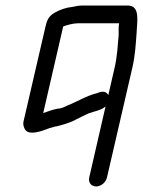

<svg xmlns="http://www.w3.org/2000/svg" viewBox="-20 -502 516 693"><path d="M136 -94 208 -406 209 -407C224 -412 244 -418 262 -418H410C407 -403 409 -385 408 -372C405 -337 403 -299 394 -259L371 -159C362 -174 348 -173 331 -166C293 -157 259 -135 225 -122C215 -117 202 -110 189 -110C170 -106 155 -101 136 -94ZM327 171C345 171 362 156 366 139L458 -259C468 -303 470 -343 473 -382C474 -420 488 -482 442 -482H276C263 -482 252 -479 241 -477C219 -475 196 -467 177 -456C155 -443 149 -429 143 -401L65 -64C63 -56 64 -47 69 -37C82 -10 132 -29 160 -40L175 -44C178 -45 182 -46 184 -46C205 -51 222 -56 241 -64L257 -72C268 -77 288 -88 300 -93C320 -100 346 -104 361 -118L302 139C298 156 309 171 327 171Z"/></svg>

Font: Electronic
Style: SeBdIt
Weight: 600
Version: Version 1.011